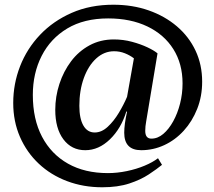

<svg xmlns="http://www.w3.org/2000/svg" viewBox="-20 -627 906 813"><path d="M413 166Q333 166 264 140Q195 114 144 66Q93 18 64.5 -47.5Q36 -113 36 -191Q36 -272 65 -346.5Q94 -421 149.5 -479.5Q205 -538 283.5 -572.5Q362 -607 460 -607Q541 -607 609.5 -583Q678 -559 729 -515.5Q780 -472 808 -412.5Q836 -353 836 -281Q836 -219 815 -166Q794 -113 758 -73.5Q722 -34 675.5 -12.5Q629 9 578 9Q506 9 506 -65Q506 -100 518 -154L515 -155Q493 -83 445.5 -37Q398 9 341 9Q283 9 248.5 -37Q214 -83 214 -162Q214 -218 231.5 -271.5Q249 -325 281 -367.5Q313 -410 359 -435Q405 -460 462 -460Q502 -460 539 -450Q576 -440 604.5 -426.5Q633 -413 647 -401L599 -113Q597 -103 596 -92.5Q595 -82 595 -73Q595 -40 621 -40Q648 -40 671.5 -60Q695 -80 713.5 -113.5Q732 -147 742.5 -188.5Q753 -230 753 -274Q753 -357 714 -419Q675 -481 604 -515Q533 -549 438 -549Q336 -549 265 -506.5Q194 -464 156.5 -390.5Q119 -317 119 -225Q119 -122 158 -48Q197 26 268 66Q339 106 437 106Q476 106 517 97.5Q558 89 592.5 74.5Q627 60 649 43L666 71Q644 89 610 111.5Q576 134 527.5 150Q479 166 413 166ZM381 -66Q410 -66 436 -90Q462 -114 483 -149Q504 -184 518 -217L547 -380Q530 -393 508.5 -401.5Q487 -410 463 -410Q421 -410 387.5 -379.5Q354 -349 335 -296.5Q316 -244 316 -179Q316 -125 333 -95.5Q350 -66 381 -66Z"/></svg>

Font: Petrona SemiBold
Style: Italic
Weight: 600
Italic angle: -9°
Designer: Ringo R. Seeber
Foundry: Ringo R. Seeber
Version: Version 2.001; ttfautohint (v1.8.3)